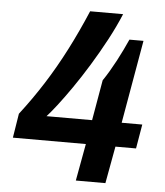

<svg xmlns="http://www.w3.org/2000/svg" viewBox="-51 -743 679 789"><g transform="rotate(5 288.5 -349.0)"><path d="M291 0 319 -153H18L34 -253Q85 -319 129.5 -389Q174 -459 213.5 -536Q253 -613 289 -698H425Q403 -645 373 -589Q343 -533 310.5 -480Q278 -427 246.5 -381.5Q215 -336 189 -302.5Q163 -269 148 -253H336L365 -420Q378 -439 391 -461Q404 -483 416.5 -506.5Q429 -530 440 -553Q451 -576 460 -596H518L458 -253H543L526 -153H441L413 0Z"/></g></svg>

Font: Archivo Variable SemiBold
Style: Italic
Weight: 600
Italic angle: -10°
Designer: Hector Gatti
Foundry: Omnibus-Type
Version: Version 2.001